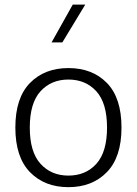

<svg xmlns="http://www.w3.org/2000/svg" viewBox="-20 -792 582 818"><path d="M271.5 -502Q373.5 -502 435.5 -438.5Q497.6 -375 497.6 -248.5Q497.6 -122.6 435.3 -58.6Q373 5.4 271.5 5.4Q169.9 5.4 107.7 -58.6Q45.4 -122.6 45.4 -248.5Q45.4 -375 107.7 -438.5Q169.9 -502 271.5 -502ZM271.5 -453.1Q198.2 -453.1 152.6 -403.1Q106.9 -353 106.9 -248.5Q106.9 -144.5 152.6 -94.2Q198.2 -43.9 271.5 -43.9Q345.2 -43.9 390.6 -94.2Q436 -144.5 436 -248.5Q436 -353 390.4 -403.1Q344.7 -453.1 271.5 -453.1ZM290 -772.5H343.3L245.6 -611.3H199.7Z"/></svg>

Font: Estedad-FD Light
Style: Regular
Weight: 300
Designer: Amin Abedi
Version: Version 7.3